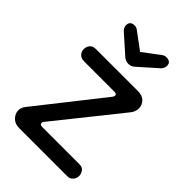

<svg xmlns="http://www.w3.org/2000/svg" viewBox="-176 -628 697 697"><g transform="rotate(45 172.5 -280.0)"><path d="M58 0Q36 0 23 -13.5Q10 -27 10 -43Q10 -57 19 -69L217 -320Q221 -325 221 -330Q221 -338 209 -338H53Q38 -338 29.5 -347Q21 -356 21 -368Q21 -381 28.5 -390.5Q36 -400 53 -400H268Q291 -400 303 -387.5Q315 -375 315 -358Q315 -341 303 -326L106 -80Q102 -76 102 -71Q102 -62 115 -62H305Q321 -62 328 -52Q335 -42 335 -31Q335 -19 327 -9.5Q319 0 305 0ZM91 -560Q101 -560 108 -554L173 -506L237 -554Q245 -560 254 -560Q278 -560 278 -539Q278 -529 270 -519L197 -454Q187 -445 173.5 -445Q160 -445 149 -454L76 -519Q68 -529 68 -538Q68 -560 91 -560Z"/></g></svg>

Font: Dongle
Style: Regular
Weight: 400
Designer: Yanghee Ryu
Foundry: Yanghee Ryu
Version: Version 2.000